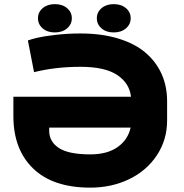

<svg xmlns="http://www.w3.org/2000/svg" viewBox="-20 -880 872 911"><path d="M43.5 -329.1V-420.9H601.6Q594.2 -485.4 536.1 -524.2Q478 -563 361.8 -563Q243.2 -563 141.6 -537.6L112.3 -688Q129.4 -694.3 157 -700.9Q184.6 -707.5 242.2 -714.4Q299.8 -721.2 361.8 -721.2Q461.4 -721.2 540 -697.5Q618.7 -673.8 669.4 -630.9Q720.2 -587.9 746.6 -529.3Q772.9 -470.7 772.9 -399.9V-308.6Q772.9 -216.8 724.6 -143.6Q676.3 -70.3 593 -30Q509.8 10.3 408.2 10.3Q231.4 10.3 137.5 -80.3Q43.5 -170.9 43.5 -329.1ZM599.6 -274.4H213.4V-259.3Q213.4 -208 259.5 -177.7Q305.7 -147.5 408.2 -147.5Q489.3 -147.5 538.3 -182.4Q587.4 -217.3 599.6 -274.4ZM240.2 -860.4Q275.9 -860.4 298.3 -841.3Q320.8 -822.3 320.8 -793.5Q320.8 -764.6 298.3 -745.4Q275.9 -726.1 240.2 -726.1Q204.6 -726.1 182.4 -745.4Q160.2 -764.6 160.2 -793.5Q160.2 -822.3 182.6 -841.3Q205.1 -860.4 240.2 -860.4ZM519.5 -860.4Q555.2 -860.4 577.6 -841.3Q600.1 -822.3 600.1 -793.5Q600.1 -764.6 577.6 -745.4Q555.2 -726.1 519.5 -726.1Q483.9 -726.1 461.7 -745.4Q439.5 -764.6 439.5 -793.5Q439.5 -822.3 461.9 -841.3Q484.4 -860.4 519.5 -860.4Z"/></svg>

Font: Bert Sans Black
Style: Regular
Weight: 900
Designer: Christian Robertson, Adam Twardoch, & Cristiano Sobral
Foundry: Google
Version: Version 12.135;January 10, 2020;FontCreator 12.0.0.2547 64-b